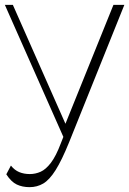

<svg xmlns="http://www.w3.org/2000/svg" viewBox="-20 -568 533 792"><path d="M102 204Q72 204 49 193Q26 182 6 151L25 115Q40 134 59.5 142Q79 150 103 150Q126 150 147.5 140.5Q169 131 190 103.5Q211 76 231 23L242 -5L236 -23L448 -548H493L265 19Q235 93 209.5 133.5Q184 174 158.5 189Q133 204 102 204ZM253 23 0 -548H33L259 -37Z"/></svg>

Font: Savate ExtraLight
Style: Regular
Weight: 200
Designer: Max Esnée
Foundry: Plomb Type
Version: Version 2.000